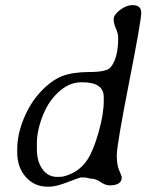

<svg xmlns="http://www.w3.org/2000/svg" viewBox="-20 -737 565 740"><path d="M122.1 -187.5V-163.1Q122.1 -114.3 143.8 -84.7Q165.5 -55.2 199.7 -55.2H209.5Q231.9 -55.2 263.9 -72.3Q295.9 -89.4 317.9 -123Q339.8 -156.7 359.9 -226.8Q379.9 -296.9 379.9 -348.1V-362.8Q379.9 -419.9 297.9 -419.9H293Q230.5 -419.9 178.2 -352.1Q153.8 -320.3 137.9 -272.5Q122.1 -224.6 122.1 -187.5ZM46.4 -162.6Q46.4 -218.8 71.8 -280.3Q97.2 -341.8 137.9 -384.8Q178.7 -427.7 219.5 -443.6Q260.3 -459.5 326.2 -459.5Q392.1 -459.5 406.7 -478Q435.5 -514.2 435.5 -589.4Q435.5 -607.9 426.8 -627.2Q418 -646.5 418 -663.1Q418 -679.7 442.4 -698.5Q466.8 -717.3 491.2 -717.3Q524.4 -717.3 524.4 -687.7Q524.4 -658.2 477.3 -418Q430.2 -177.7 430.2 -139.6Q430.2 -137.7 430.2 -136.2Q430.2 -100.6 439.5 -80.1Q449.2 -58.6 449.2 -53.2Q449.2 -22.5 402.3 -22.5Q386.7 -22.5 367.4 -35.6Q348.1 -48.8 328.1 -48.8L322.3 -49.8L311 -52.7Q308.1 -53.2 291.5 -53.2Q288.1 -53.2 241.9 -35.4Q195.8 -17.6 172.4 -17.6H162.1Q112.3 -17.6 79.3 -54.9Q46.4 -92.3 46.4 -149.9Z"/></svg>

Font: Averia Libre Light
Style: Italic
Weight: 300
Italic angle: -8.5°
Version: Version 1.002